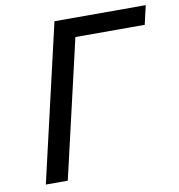

<svg xmlns="http://www.w3.org/2000/svg" viewBox="-81 -796 809 870"><g transform="rotate(-10 323.5 -361.0)"><path d="M308 -635 161 0H60L227 -722H647L627 -635Z"/></g></svg>

Font: Perun
Style: Italic
Weight: 400
Italic angle: -12°
Foundry: Copyright (c) Stefan Peev, Context Ltd, 2016
Version: Version 1.027